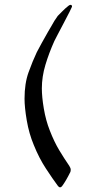

<svg xmlns="http://www.w3.org/2000/svg" viewBox="-20 -631 399 802"><path d="M231 151.4Q226.1 151.4 222.2 146Q200.7 117.2 171.9 73.2Q143.1 29.3 121.1 -25.4Q101.1 -73.2 91.8 -127.9Q82.5 -182.6 82.5 -218.8Q82.5 -282.7 99.4 -329.3Q116.2 -376 133.8 -413.1Q141.6 -428.2 155 -452.6Q168.5 -477.1 180.7 -498.3Q192.9 -519.5 196.3 -524.9Q201.7 -535.2 207.5 -544.4Q213.4 -553.7 221.2 -564.5Q223.6 -566.9 238.3 -581.8Q252.9 -596.7 266.1 -606.9Q271 -610.8 274.9 -610.8Q280.8 -610.8 280.8 -603Q280.8 -601.6 270.5 -581.5Q260.3 -561.5 246.3 -534.9Q232.4 -508.3 220.9 -486.6Q209.5 -464.8 207 -459.5Q184.6 -409.7 169.7 -360.1Q154.8 -310.5 154.8 -261.7Q154.8 -226.1 163.1 -177Q171.4 -127.9 188 -85.9Q206.1 -39.1 227.5 -3.4Q249 32.2 269.5 62Q275.4 71.3 275.4 77.6Q275.4 84 273.9 87.4Q255.9 124 239.7 146Q235.8 151.4 231 151.4Z"/></svg>

Font: David Libre
Style: Regular
Weight: 400
Designer: Ismar David, J. Victor Gaultney, Annie Olsen and Meir Sadan
Foundry: Monotype Imaging Inc. & SIL International
Version: Version 1.100; ttfautohint (v1.8.4.7-5d5b)